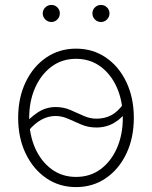

<svg xmlns="http://www.w3.org/2000/svg" viewBox="-20 -743 613 774"><path d="M286.6 11.2Q218.8 11.2 166.3 -24.9Q113.8 -61 83.5 -124Q53.2 -187 53.2 -268.1Q53.2 -349.1 83.5 -412.1Q113.8 -475.1 166.3 -511Q218.8 -546.9 286.6 -546.9Q354.5 -546.9 407 -511Q459.5 -475.1 489.5 -411.9Q519.5 -348.6 519.5 -268.1Q519.5 -187 489.5 -124Q459.5 -61 407 -24.9Q354.5 11.2 286.6 11.2ZM286.6 -29.8Q343.8 -29.8 386 -61.3Q428.2 -92.8 451.7 -146.7Q475.1 -200.7 475.1 -268.1Q475.1 -335 451.7 -388.9Q428.2 -442.9 385.7 -474.4Q343.3 -505.9 286.6 -505.9Q230 -505.9 187.7 -474.4Q145.5 -442.9 121.6 -389.2Q97.7 -335.4 97.7 -268.1Q97.7 -200.7 121.3 -146.7Q145 -92.8 187.5 -61.3Q230 -29.8 286.6 -29.8ZM93.8 -214.4 72.3 -233.9Q99.1 -268.1 132.3 -289.8Q165.5 -311.5 204.1 -311.5Q236.3 -311.5 263.4 -299.8Q290.5 -288.1 316.2 -276.4Q341.8 -264.6 368.7 -264.6Q401.9 -264.6 428.2 -278.3Q454.6 -292 478 -324.7L500.5 -307.1Q474.6 -268.6 441.9 -248.8Q409.2 -229 368.2 -229Q335.9 -229 308.3 -240.7Q280.8 -252.4 255.4 -263.9Q230 -275.4 203.6 -275.4Q173.8 -275.4 146 -260Q118.2 -244.6 93.8 -214.4ZM387.2 -654.3Q372.6 -654.3 362.5 -664.6Q352.5 -674.8 352.5 -689Q352.5 -703.1 362.5 -713.1Q372.6 -723.1 387.2 -723.1Q401.4 -723.1 411.4 -713.1Q421.4 -703.1 421.4 -689Q421.4 -674.8 411.4 -664.6Q401.4 -654.3 387.2 -654.3ZM187 -654.3Q172.9 -654.3 162.6 -664.6Q152.3 -674.8 152.3 -689Q152.3 -703.1 162.6 -713.1Q172.9 -723.1 187 -723.1Q201.7 -723.1 211.4 -713.1Q221.2 -703.1 221.2 -689Q221.2 -674.8 211.2 -664.6Q201.2 -654.3 187 -654.3Z"/></svg>

Font: Inter 18pt ExtraLight
Style: Regular
Weight: 250
Designer: Rasmus Andersson
Foundry: rsms
Version: Version 4.001;git-66647c0bb